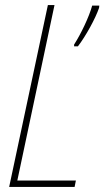

<svg xmlns="http://www.w3.org/2000/svg" viewBox="-20 -734 410 754"><path d="M16 0H273L278 -25H48L194 -714H168ZM271 -559V-552H286C318 -594 355 -662 369 -703L370 -712H342C330 -668 298 -601 271 -559Z"/></svg>

Font: Noto Sans Condensed Thin
Style: Italic
Weight: 100
Width: 3
Italic angle: -12°
Designer: Monotype Design Team
Foundry: Monotype Imaging Inc.
Version: Version 2.013